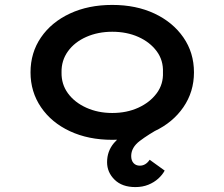

<svg xmlns="http://www.w3.org/2000/svg" viewBox="-20 -558 909 780"><path d="M530 202Q476 202 445.5 172Q415 142 415 101Q415 56 443 23Q471 -10 519 -37Q567 -64 625 -88L634 -40Q583 -12 548 14.5Q513 41 513 76Q513 94 522.5 104.5Q532 115 548 115Q560 115 570 109Q580 103 588 91L649 135Q640 152 623 167.5Q606 183 582.5 192.5Q559 202 530 202ZM436 10Q339 10 264 -25Q189 -60 146.5 -122.5Q104 -185 104 -264Q104 -344 146.5 -406Q189 -468 264 -503Q339 -538 436 -538Q533 -538 607.5 -503Q682 -468 725 -406Q768 -344 768 -264Q768 -185 725 -122.5Q682 -60 607.5 -25Q533 10 436 10ZM436 -99Q495 -99 542 -120.5Q589 -142 616.5 -179Q644 -216 642 -264Q644 -313 616.5 -350Q589 -387 542 -408Q495 -429 436 -429Q378 -429 330.5 -408Q283 -387 256 -349.5Q229 -312 230 -264Q229 -216 256 -179Q283 -142 330.5 -120.5Q378 -99 436 -99Z"/></svg>

Font: Lexend Peta Medium
Style: Regular
Weight: 500
Designer: Bonnie Shaver-Troup, Thomas Jockin
Foundry: Lexend
Version: Version 1.007